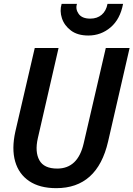

<svg xmlns="http://www.w3.org/2000/svg" viewBox="-20 -970 695 1000"><path d="M273 10Q187 10 132.5 -26.5Q78 -63 59 -129Q40 -195 60 -285L161 -720H285L177 -250Q161 -179 185 -135.5Q209 -92 278 -92Q386 -92 416 -224L531 -720H655L543 -233Q487 10 273 10ZM440 -785Q384 -785 349.5 -811Q315 -837 302.5 -875Q290 -913 301 -950H381Q372 -923 389.5 -898Q407 -873 450 -873Q486 -873 509.5 -893Q533 -913 540 -950H621Q606 -870 556 -827.5Q506 -785 440 -785Z"/></svg>

Font: Instrument Sans SemiCondensed SemiBold Italic
Style: Regular
Weight: 600
Width: 4
Italic angle: -13°
Designer: Rodrigo Fuenzalida
Foundry: fragTYPE
Version: Version 1.000; ttfautohint (v1.8.4.7-5d5b);gftools[0.9.28]